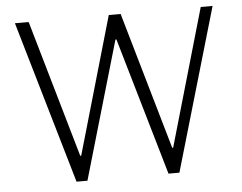

<svg xmlns="http://www.w3.org/2000/svg" viewBox="-50 -746 1016 807"><g transform="rotate(-5 458.0 -343.0)"><path d="M241 0 41 -686H99L266 -107H270L437 -686H487L654 -107H658L825 -686H875L675 0H629L460 -581H456L287 0Z"/></g></svg>

Font: Chivo Medium Thin
Style: Regular
Weight: 250
Version: Version 2.002